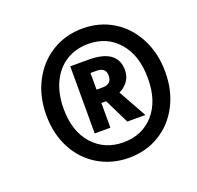

<svg xmlns="http://www.w3.org/2000/svg" viewBox="-101 -865 776 758"><g transform="rotate(-20 287.0 -486.5)"><path d="M568 -485Q568 -406 535.5 -344.5Q503 -283 446.5 -249Q390 -215 319 -215Q248 -215 190.5 -249Q133 -283 100.5 -344.5Q68 -406 68 -485Q68 -564 101 -626.5Q134 -689 191 -723.5Q248 -758 319 -758Q390 -758 446.5 -723.5Q503 -689 535.5 -626.5Q568 -564 568 -485ZM495 -485Q495 -581 446.5 -637Q398 -693 319 -693Q267 -693 226.5 -668Q186 -643 163.5 -595.5Q141 -548 141 -485Q141 -390 190.5 -335Q240 -280 319 -280Q398 -280 446.5 -335Q495 -390 495 -485ZM370 -470 436 -352H360L309 -456H289V-352H223V-634H300Q421 -634 421 -546Q421 -520 407 -500.5Q393 -481 370 -470ZM289 -512H316Q333 -512 343 -520.5Q353 -529 353 -548Q353 -582 314 -582H289Z"/></g></svg>

Font: Fira Sans Condensed
Style: Bold Italic
Weight: 700
Width: 3
Italic angle: -8°
Designer: Carrois Corporate & Edenspiekermann AG
Foundry: Carrois Corporate GbR & Edenspiekermann AG
Version: Version 4.203